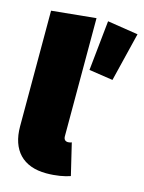

<svg xmlns="http://www.w3.org/2000/svg" viewBox="-119 -837 697 930"><g transform="rotate(15 229.5 -372.5)"><path d="M206 22C255 22 297 14 325 4L287 -155C283 -153 277 -151 269 -151C255 -151 247 -159 247 -175V-767L25 -745V-165C25 -46 89 22 206 22ZM399 -498 279 -516 305 -767 459 -743Z"/></g></svg>

Font: Fira Sans Ultra
Style: Regular
Weight: 950
Designer: Carrois Corporate & Edenspiekermann AG
Foundry: Carrois Corporate GbR & Edenspiekermann AG
Version: Version 4.203;PS 004.203;hotconv 1.0.88;makeotf.lib2.5.64775